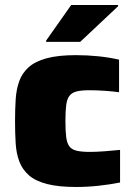

<svg xmlns="http://www.w3.org/2000/svg" viewBox="-20 -738 540 766"><path d="M284 8Q213 8 167 -4Q121 -16 95 -39Q69 -62 57 -94Q45 -126 42.5 -166.5Q40 -207 40 -254Q40 -300 42.5 -340.5Q45 -381 56.5 -413.5Q68 -446 94 -469.5Q120 -493 166 -505.5Q212 -518 283 -518Q328 -518 372 -513.5Q416 -509 455 -500V-370Q435 -373 401.5 -375.5Q368 -378 337 -378Q304 -378 285 -373Q266 -368 256.5 -355Q247 -342 244 -317.5Q241 -293 241 -255Q241 -216 244 -192Q247 -168 256 -155Q265 -142 284.5 -137Q304 -132 338 -132Q364 -132 397.5 -134.5Q431 -137 459 -140V-10Q420 -2 374 3Q328 8 284 8ZM164 -571V-576L264 -718H451V-713L300 -571Z"/></svg>

Font: Saira SemiExpanded ExtraBold
Style: Regular
Weight: 800
Width: 6
Designer: Hector Gatti with collaboration of the Omnibus-Type team
Foundry: Omnibus-Type
Version: Version 1.101